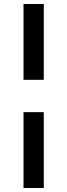

<svg xmlns="http://www.w3.org/2000/svg" viewBox="-20 -745 335 957"><path d="M97.2 -347.2V-725.1H198.2V-347.2ZM97.2 191.9V-186H198.2V191.9Z"/></svg>

Font: Archivo Expanded SemiBold
Style: Regular
Weight: 600
Width: 7
Designer: Hector Gatti
Foundry: Omnibus-Type
Version: Version 2.001